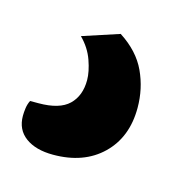

<svg xmlns="http://www.w3.org/2000/svg" viewBox="-52 -69 296 309"><g transform="rotate(15 96.0 85.0)"><path d="M115 -23Q146 -3 159 25Q172 53 172 85Q172 134 141.5 163.5Q111 193 60 193Q31 193 14 180.5Q-3 168 -3 145Q-3 139 -2 132Q-1 125 2 119H16Q51 119 66.5 104Q82 89 82 63Q82 49 75.5 30.5Q69 12 54 -3Z"/></g></svg>

Font: Baloo Thambi 2 Medium
Style: Regular
Weight: 500
Designer: Aadarsh Rajan and Ek Type
Foundry: Ek Type
Version: Version 1.640;hotconv 1.0.111;makeotfexe 2.5.65597; ttfautoh